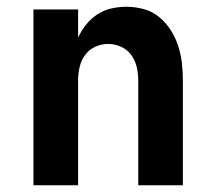

<svg xmlns="http://www.w3.org/2000/svg" viewBox="-20 -548 640 568"><path d="M79 0V-520H211V-437Q221 -458 235 -475.5Q249 -493 268 -505.5Q287 -518 309.5 -523Q332 -528 354 -528Q380 -528 405.5 -521Q431 -514 451 -497.5Q471 -481 485 -459Q499 -437 507 -412.5Q515 -388 518 -362Q521 -336 521 -310V0H389V-310Q389 -330 384.5 -349.5Q380 -369 368.5 -385Q357 -401 338.5 -409.5Q320 -418 300 -418Q280 -418 261.5 -409.5Q243 -401 231.5 -385Q220 -369 215.5 -349.5Q211 -330 211 -310V0Z"/></svg>

Font: Iosevka Custom XBdEx
Style: Regular
Weight: 800
Width: 7
Monospace: yes
Designer: Belleve Invis
Foundry: Belleve Invis
Version: Version 11.2.4; ttfautohint (v1.8.4)